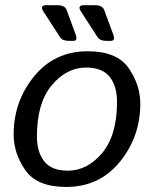

<svg xmlns="http://www.w3.org/2000/svg" viewBox="-20 -721 601 749"><path d="M33.2 -196.3Q33.2 -325.2 113 -423.1Q192.9 -521 322.3 -521Q436.5 -521 481.9 -455.3Q527.3 -389.6 527.3 -316.4Q527.3 -187.5 447.5 -89.6Q367.7 8.3 238.3 8.3Q124 8.3 78.6 -57.4Q33.2 -123 33.2 -196.3ZM124 -189Q124 -127.9 152.6 -91.6Q181.2 -55.2 244.6 -55.2Q320.8 -55.2 378.7 -124.3Q436.5 -193.4 436.5 -323.7Q436.5 -384.8 408 -421.1Q379.4 -457.5 315.9 -457.5Q239.7 -457.5 181.9 -388.4Q124 -319.3 124 -189ZM149.9 -675.3Q133.3 -700.7 160.6 -700.7H203.1Q232.9 -700.7 239.7 -682.6L274.9 -587.4Q284.7 -561.5 265.6 -561.5H250Q223.6 -561.5 214.4 -575.7ZM296.4 -675.3Q279.8 -700.7 307.1 -700.7H349.6Q379.4 -700.7 386.2 -682.6L421.4 -587.4Q431.2 -561.5 412.1 -561.5H396.5Q370.1 -561.5 360.8 -575.7Z"/></svg>

Font: Istok Web
Style: Italic
Weight: 400
Italic angle: -13°
Designer: Andrey V. Panov
Foundry: Andrey V. Panov
Version: Version 1.0.2g